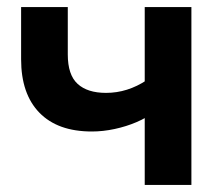

<svg xmlns="http://www.w3.org/2000/svg" viewBox="-20 -523 630 543"><path d="M239.6 -151.1Q143.3 -151.1 91.5 -204.2Q39.7 -257.3 39.7 -355.4V-503H171.7V-368.9Q171.7 -311.2 199.5 -285.8Q227.2 -260.3 279.9 -260.3Q340.6 -260.3 395 -296.4L416.1 -206.5Q395.4 -190.2 366.3 -177.7Q337.3 -165.3 304.4 -158.2Q271.5 -151.1 239.6 -151.1ZM389.3 0V-503H521.3V0Z"/></svg>

Font: Wix Madefor Display
Style: Regular
Weight: 400
Designer: Dalton Maag Ltd
Foundry: Dalton Maag Ltd
Version: Version 3.100